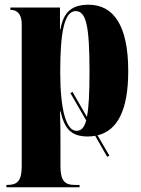

<svg xmlns="http://www.w3.org/2000/svg" viewBox="-20 -568 597 813"><path d="M7 225H317V215H296C255 215 236 198 236 136V43C236 -4 236 -50 234 -97H236C253 -26 278 10 352 10C363 10 373 9 383 7L434 96L443 91L393 5C477 -15 523 -101 523 -267C523 -460 461 -548 355 -548C284 -548 249 -517 236 -444H234V-536H24V-526H26C42 -526 72 -519 72 -465V136C72 198 53 215 12 215H7ZM304 -14C261 -14 235 -99 235 -265C235 -429 252 -521 300 -521C345 -521 359 -459 359 -264C359 -173 356 -112 348 -73L287 -179L278 -174L345 -58C336 -26 323 -14 304 -14Z"/></svg>

Font: Noto Serif Display ExtraCondensed Black
Style: Regular
Weight: 900
Width: 2
Designer: Monotype Design Team
Foundry: Monotype Imaging Inc.
Version: Version 2.009